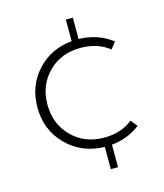

<svg xmlns="http://www.w3.org/2000/svg" viewBox="-106 -658 731 855"><g transform="rotate(-15 260.0 -230.5)"><path d="M54.2 -232.9Q54.2 -332.5 117.4 -401.1Q180.7 -469.7 277.8 -478.5V-578.1H310.1V-480Q400.4 -477.5 463.9 -427.2L439.9 -397Q385.7 -439.5 308.1 -439.5Q217.3 -439.5 158.9 -380.9Q100.6 -322.3 100.6 -232.9Q100.6 -144 158.9 -85Q217.3 -25.9 308.6 -25.9Q385.3 -25.9 439.5 -68.8L463.9 -38.1Q406.7 5.9 332 13.2V117.2H298.8V14.6Q193.8 12.2 124 -57.9Q54.2 -127.9 54.2 -232.9Z"/></g></svg>

Font: Spartan MB Light
Style: Regular
Weight: 300
Designer: Matt Bailey, Mirko Velimirovic
Foundry: Matt Bailey
Version: Version 1.005